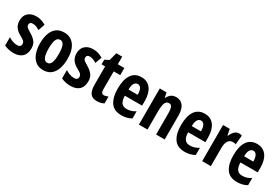

<svg xmlns="http://www.w3.org/2000/svg" viewBox="57 -1584 3647 2517"><g transform="rotate(30 1880.0 -326.0)"><path d="M347 -160Q347 -76 301 -33Q255 10 172 10Q92 10 29 -21V-147Q56 -129 90.5 -116Q125 -103 161 -103Q217 -103 217 -153Q217 -174 202 -191Q187 -208 135 -235Q84 -263 56 -302.5Q28 -342 28 -402Q28 -474 73 -515.5Q118 -557 196 -557Q236 -557 271 -546Q306 -535 341 -514L305 -414Q282 -430 256 -440.5Q230 -451 203 -451Q154 -451 154 -408Q154 -394 160 -383.5Q166 -373 183 -361Q200 -349 234 -328Q284 -299 315.5 -261Q347 -223 347 -160Z M826 -274Q826 -199 805.5 -134Q785 -69 739 -29.5Q693 10 617 10Q546 10 500 -29Q454 -68 432 -132.5Q410 -197 410 -274Q410 -358 431.5 -421.5Q453 -485 499 -521Q545 -557 619 -557Q714 -557 770 -484Q826 -411 826 -274ZM542 -273Q542 -188 560.5 -144Q579 -100 618 -100Q659 -100 676.5 -143.5Q694 -187 694 -274Q694 -361 676.5 -404Q659 -447 618 -447Q578 -447 560 -404Q542 -361 542 -273Z M1209 -160Q1209 -76 1163 -33Q1117 10 1034 10Q954 10 891 -21V-147Q918 -129 952.5 -116Q987 -103 1023 -103Q1079 -103 1079 -153Q1079 -174 1064 -191Q1049 -208 997 -235Q946 -263 918 -302.5Q890 -342 890 -402Q890 -474 935 -515.5Q980 -557 1058 -557Q1098 -557 1133 -546Q1168 -535 1203 -514L1167 -414Q1144 -430 1118 -440.5Q1092 -451 1065 -451Q1016 -451 1016 -408Q1016 -394 1022 -383.5Q1028 -373 1045 -361Q1062 -349 1096 -328Q1146 -299 1177.5 -261Q1209 -223 1209 -160Z M1474 -103Q1488 -103 1503.5 -107.5Q1519 -112 1537 -119V-15Q1514 -3 1488.5 3.5Q1463 10 1434 10Q1363 10 1332 -32.5Q1301 -75 1301 -163V-439H1247V-509L1311 -543L1342 -662H1431V-547H1530V-439H1431V-168Q1431 -136 1441 -119.5Q1451 -103 1474 -103Z M1787 -556Q1879 -556 1928.5 -489.5Q1978 -423 1978 -310V-236H1717Q1718 -164 1743.5 -130Q1769 -96 1821 -96Q1856 -96 1887 -105Q1918 -114 1953 -136V-28Q1889 10 1803 10Q1690 10 1639.5 -65.5Q1589 -141 1589 -270Q1589 -408 1639 -482Q1689 -556 1787 -556ZM1789 -454Q1758 -454 1738.5 -425Q1719 -396 1718 -330H1857Q1857 -388 1839.5 -421Q1822 -454 1789 -454Z M2312 -557Q2381 -557 2418.5 -507Q2456 -457 2456 -362V0H2326V-324Q2326 -382 2314 -411.5Q2302 -441 2270 -441Q2228 -441 2212 -401Q2196 -361 2196 -263V0H2066V-547H2169L2183 -477H2191Q2228 -557 2312 -557Z M2745 -556Q2837 -556 2886.5 -489.5Q2936 -423 2936 -310V-236H2675Q2676 -164 2701.5 -130Q2727 -96 2779 -96Q2814 -96 2845 -105Q2876 -114 2911 -136V-28Q2847 10 2761 10Q2648 10 2597.5 -65.5Q2547 -141 2547 -270Q2547 -408 2597 -482Q2647 -556 2745 -556ZM2747 -454Q2716 -454 2696.5 -425Q2677 -396 2676 -330H2815Q2815 -388 2797.5 -421Q2780 -454 2747 -454Z M3262 -557Q3272 -557 3282.5 -555.5Q3293 -554 3307 -550L3294 -411Q3276 -418 3248 -418Q3202 -418 3178.5 -380Q3155 -342 3155 -279V0H3024V-547H3125L3143 -457H3150Q3165 -496 3194 -526.5Q3223 -557 3262 -557Z M3537 -556Q3629 -556 3678.5 -489.5Q3728 -423 3728 -310V-236H3467Q3468 -164 3493.5 -130Q3519 -96 3571 -96Q3606 -96 3637 -105Q3668 -114 3703 -136V-28Q3639 10 3553 10Q3440 10 3389.5 -65.5Q3339 -141 3339 -270Q3339 -408 3389 -482Q3439 -556 3537 -556ZM3539 -454Q3508 -454 3488.5 -425Q3469 -396 3468 -330H3607Q3607 -388 3589.5 -421Q3572 -454 3539 -454Z"/></g></svg>

Font: Noto Sans Lao UI ExtCond
Style: Bold
Weight: 700
Width: 2
Designer: Monotype Design Team
Foundry: Monotype Imaging Inc.
Version: Version 2.000; ttfautohint (v1.8.4.7-5d5b)